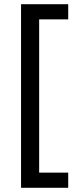

<svg xmlns="http://www.w3.org/2000/svg" viewBox="-20 -734 369 912"><path d="M304 158H80V-714H304V-642H166V86H304Z"/></svg>

Font: Noto Sans Nag Mundari
Style: Regular
Weight: 400
Designer: Muthu Nedumaran
Version: Version 1.000; ttfautohint (v1.8.4.7-5d5b)